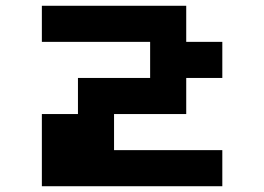

<svg xmlns="http://www.w3.org/2000/svg" viewBox="-20 -645 915 665"><path d="M125 0V-250H250V-375H500V-500H125V-625H625V-500H750V-375H625V-250H375V-125H750V0Z"/></svg>

Font: Silkscreen
Style: Bold
Weight: 700
Designer: Jason Kottke
Foundry: Jason Kottke
Version: Version 1.001; ttfautohint (v1.8.4.7-5d5b)